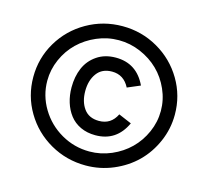

<svg xmlns="http://www.w3.org/2000/svg" viewBox="-106 -836 1065 984"><g transform="rotate(15 427.0 -344.5)"><path d="M427.7 24.4Q325.7 24.4 239 -25.1Q152.3 -74.7 102.1 -159.7Q51.8 -244.6 51.8 -345.2Q51.8 -445.3 102.1 -530.3Q152.3 -615.2 239 -664.8Q325.7 -714.4 427.7 -714.4Q529.3 -714.4 615.7 -664.8Q702.1 -615.2 752.4 -530.3Q802.7 -445.3 802.7 -345.2Q802.7 -270 772.9 -201.7Q743.2 -133.3 692.9 -83.7Q642.6 -34.2 573.2 -4.9Q503.9 24.4 427.7 24.4ZM427.7 -49.8Q487.8 -49.8 543.5 -73.7Q599.1 -97.7 639.6 -137.5Q680.2 -177.2 704.3 -231.7Q728.5 -286.1 728.5 -345.2Q728.5 -403.8 704.3 -458.5Q680.2 -513.2 639.6 -552.7Q599.1 -592.3 543.5 -616.2Q487.8 -640.1 427.7 -640.1Q367.2 -640.1 311.5 -616.2Q255.9 -592.3 215.1 -552.7Q174.3 -513.2 150.1 -458.5Q126 -403.8 126 -345.2Q126 -266.6 167 -198.2Q208 -129.9 277.6 -89.8Q347.2 -49.8 427.7 -49.8ZM435.5 -138.2Q391.6 -138.2 356.7 -154.5Q321.8 -170.9 299.8 -199.5Q277.8 -228 266.4 -264.9Q254.9 -301.8 254.9 -344.2Q254.9 -401.4 274.4 -447Q293.9 -492.7 335.7 -521.2Q377.4 -549.8 435.5 -549.8Q546.9 -549.8 596.2 -444.8L528.3 -416Q498 -475.6 435.5 -475.6Q382.3 -475.6 355 -438.2Q327.6 -400.9 327.6 -344.2Q327.6 -287.6 354.5 -250.7Q381.3 -213.9 434.6 -213.9Q498.5 -213.9 527.3 -273.4L596.2 -244.1Q547.4 -138.2 435.5 -138.2Z"/></g></svg>

Font: HK Grotesk Medium
Style: Regular
Weight: 500
Designer: Alfredo Marco Pradil and Stefan Peev
Foundry: Hanken Design Co.
Version: Version 1.045;PS 001.045;hotconv 1.0.88;makeotf.lib2.5.64775